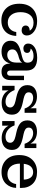

<svg xmlns="http://www.w3.org/2000/svg" viewBox="1120 -1680 572 2853"><g transform="rotate(90 1406.5 -254.0)"><path d="M287.1 12.2Q173.8 12.2 105 -58.1Q36.1 -128.4 36.1 -254.9Q36.1 -380.4 106.4 -449.7Q176.8 -519 294.9 -519Q388.7 -519 448.2 -474.1Q507.8 -429.2 507.8 -367.2Q507.8 -331.1 486.8 -310.1Q465.8 -289.1 430.2 -289.1Q397.9 -289.1 378.9 -305.4Q359.9 -321.8 359.9 -349.1Q359.9 -377 380.1 -392.3Q400.4 -407.7 436 -410.2Q401.4 -465.8 318.8 -465.8Q243.2 -465.8 202.1 -413.1Q161.1 -360.4 161.1 -272Q161.1 -186 202.4 -134.5Q243.7 -83 314.9 -83Q377 -83 413.8 -119.9Q450.7 -156.7 456.1 -209H514.2Q511.7 -145.5 486.6 -96.4Q461.4 -47.4 410.2 -17.6Q358.9 12.2 287.1 12.2Z M746.6 9.8Q672.9 9.8 629.4 -26.6Q585.9 -63 585.9 -123Q585.9 -185.1 625.5 -220Q665 -254.9 738.8 -273.9L821.8 -294.9Q868.7 -306.6 890.1 -323.7Q911.6 -340.8 911.6 -376V-377Q911.6 -465.8 811 -465.8Q736.3 -465.8 701.7 -423.8Q766.6 -418.9 766.6 -371.1Q766.6 -344.7 749.3 -329.8Q731.9 -314.9 700.7 -314.9Q669.9 -314.9 648.9 -334Q627.9 -353 627.9 -386.2Q627.9 -429.2 658.2 -460.4Q688.5 -491.7 735.4 -505.9Q782.2 -520 838.9 -520Q1028.8 -520 1028.8 -361.8V-118.2Q1028.8 -97.7 1039.1 -85.4Q1049.3 -73.2 1066.9 -73.2Q1085.9 -73.2 1095.9 -85.4Q1106 -97.7 1106 -118.2V-324.2H1170.9V-124Q1170.9 -60.5 1139.9 -25.4Q1108.9 9.8 1045.9 9.8Q924.8 9.8 924.8 -122.1Q908.2 -55.7 862.3 -22.9Q816.4 9.8 746.6 9.8ZM714.8 -149.9Q714.8 -115.2 737.1 -95.2Q759.3 -75.2 795.9 -75.2Q846.2 -75.2 878.4 -108.9Q910.6 -142.6 910.6 -212.9V-298.8Q903.3 -281.2 886.5 -269.8Q869.6 -258.3 836.9 -248L799.8 -237.8Q756.3 -223.1 735.6 -203.4Q714.8 -183.6 714.8 -149.9Z M1255.9 0V-184.1H1318.8Q1346.7 -113.3 1392.1 -81.5Q1437.5 -49.8 1487.8 -49.8Q1530.8 -49.8 1554.2 -68.1Q1577.6 -86.4 1577.6 -120.1Q1577.6 -177.2 1480 -198.2L1423.8 -210.9Q1334.5 -230 1290 -267.8Q1245.6 -305.7 1245.6 -375Q1245.6 -444.8 1292 -481Q1338.4 -517.1 1414.6 -517.1Q1472.7 -517.1 1518.6 -493.2Q1564.5 -469.2 1588.9 -419.9V-507.8H1656.7V-333H1593.8Q1581.5 -368.7 1562.3 -394.5Q1543 -420.4 1520.8 -434.1Q1498.5 -447.8 1477.5 -453.9Q1456.5 -460 1435.5 -460Q1397.9 -460 1375.2 -443.1Q1352.5 -426.3 1352.5 -394Q1352.5 -362.3 1377 -345.2Q1401.4 -328.1 1447.8 -317.9L1502.9 -306.2Q1546.9 -296.4 1577.9 -284.7Q1608.9 -272.9 1634.3 -254.4Q1659.7 -235.8 1672.1 -208.7Q1684.6 -181.6 1684.6 -145Q1684.6 -71.3 1637 -31.7Q1589.4 7.8 1508.8 7.8Q1446.3 7.8 1397.7 -18.1Q1349.1 -43.9 1323.7 -95.2V0Z M1779.8 0V-184.1H1842.8Q1870.6 -113.3 1916 -81.5Q1961.4 -49.8 2011.7 -49.8Q2054.7 -49.8 2078.1 -68.1Q2101.6 -86.4 2101.6 -120.1Q2101.6 -177.2 2003.9 -198.2L1947.8 -210.9Q1858.4 -230 1814 -267.8Q1769.5 -305.7 1769.5 -375Q1769.5 -444.8 1815.9 -481Q1862.3 -517.1 1938.5 -517.1Q1996.6 -517.1 2042.5 -493.2Q2088.4 -469.2 2112.8 -419.9V-507.8H2180.7V-333H2117.7Q2105.5 -368.7 2086.2 -394.5Q2066.9 -420.4 2044.7 -434.1Q2022.5 -447.8 2001.5 -453.9Q1980.5 -460 1959.5 -460Q1921.9 -460 1899.2 -443.1Q1876.5 -426.3 1876.5 -394Q1876.5 -362.3 1900.9 -345.2Q1925.3 -328.1 1971.7 -317.9L2026.9 -306.2Q2070.8 -296.4 2101.8 -284.7Q2132.8 -272.9 2158.2 -254.4Q2183.6 -235.8 2196 -208.7Q2208.5 -181.6 2208.5 -145Q2208.5 -71.3 2160.9 -31.7Q2113.3 7.8 2032.7 7.8Q1970.2 7.8 1921.6 -18.1Q1873 -43.9 1847.7 -95.2V0Z M2536.6 9.8Q2423.8 9.8 2354.2 -60.8Q2284.7 -131.3 2284.7 -253.9Q2284.7 -377 2354.2 -447.5Q2423.8 -518.1 2536.6 -518.1Q2649.4 -518.1 2711.4 -453.4Q2773.4 -388.7 2773.4 -282.2V-263.2H2411.6Q2412.6 -176.8 2454.6 -127.4Q2496.6 -78.1 2570.3 -78.1Q2604 -78.1 2631.1 -89.1Q2658.2 -100.1 2675 -119.1Q2691.9 -138.2 2701.9 -160.2Q2711.9 -182.1 2715.3 -207H2772.5Q2771.5 -164.6 2756.1 -126.5Q2740.7 -88.4 2712.6 -57.6Q2684.6 -26.9 2638.9 -8.5Q2593.3 9.8 2536.6 9.8ZM2649.4 -320.8Q2647.9 -384.3 2619.6 -422.1Q2591.3 -460 2539.6 -460Q2488.8 -460 2456.1 -426Q2423.3 -392.1 2414.6 -320.8Z"/></g></svg>

Font: Montagu Slab 144pt Medium
Style: Regular
Weight: 500
Designer: Florian Karsten
Foundry: Florian Karsten
Version: Version 1.000